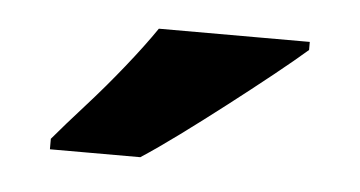

<svg xmlns="http://www.w3.org/2000/svg" viewBox="-28 -804 444 237"><g transform="rotate(5 194.0 -686.0)"><path d="M348 -756Q332 -742 307 -722Q282 -702 253.5 -680Q225 -658 198.5 -638.5Q172 -619 152 -606H40V-619Q56 -638 79 -663.5Q102 -689 124 -716.5Q146 -744 161 -766H348Z"/></g></svg>

Font: Noto Sans Sinhala ExtraBold
Style: Regular
Weight: 800
Designer: Jelle Bosma - Monotype Design Team
Foundry: Monotype Imaging Inc.
Version: Version 2.006; ttfautohint (v1.8.4.7-5d5b)